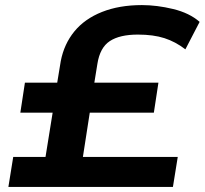

<svg xmlns="http://www.w3.org/2000/svg" viewBox="-20 -735 805 755"><path d="M13 0 32 -118H159L187 -292H60L78 -410H205L219 -495Q232 -562 272.5 -611.5Q313 -661 381 -688Q449 -715 538 -715Q597 -715 661 -699.5Q725 -684 765 -649L709 -541Q670 -571 626.5 -585Q583 -599 522 -599Q451 -599 412 -573.5Q373 -548 363 -484L351 -410H603L585 -292H333L306 -118H679L660 0Z"/></svg>

Font: Nunito Sans 7pt Expanded
Style: Bold Italic
Weight: 700
Width: 7
Italic angle: -9°
Designer: Vernon Adams
Foundry: Vernon Adams
Version: Version 3.101;gftools[0.9.27]